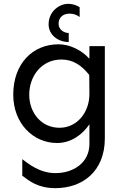

<svg xmlns="http://www.w3.org/2000/svg" viewBox="-20 -728 647 997"><path d="M336.9 -556.6C312.5 -556.6 284.2 -574.2 284.2 -604.5C284.2 -635.7 305.7 -657.2 340.8 -657.2C361.3 -657.2 378.9 -651.4 393.6 -639.6V-690.4C380.9 -699.2 360.4 -708 333 -708C289.1 -708 232.4 -669.9 232.4 -601.6C232.4 -546.9 281.2 -509.8 336.9 -509.8ZM284.2 -498C150.4 -498 48.8 -398.4 48.8 -236.3C48.8 -87.9 151.4 14.6 276.4 14.6C350.6 14.6 410.2 -31.2 444.3 -83V19.5C444.3 116.2 362.3 170.9 267.6 170.9C183.6 170.9 124 119.1 95.7 98.6V184.6C132.8 211.9 176.8 249 267.6 249C406.2 249 524.4 164.1 524.4 -9.8V-488.3H444.3V-422.9C402.3 -469.7 339.8 -498 284.2 -498ZM298.8 -418.9C358.4 -418.9 403.3 -389.6 443.4 -338.9L444.3 -245.1V-240.2C444.3 -142.6 378.9 -64.5 289.1 -64.5C194.3 -64.5 131.8 -142.6 131.8 -236.3C131.8 -331.1 194.3 -418.9 298.8 -418.9Z"/></svg>

Font: Sen-gleads
Style: Regular
Weight: 400
Designer: Kosal Sen, Philatype
Foundry: Philatype
Version: Version 1.004; ttfautohint (v1.8.3)